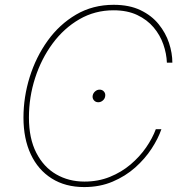

<svg xmlns="http://www.w3.org/2000/svg" viewBox="-20 -757 756 787"><path d="M325.2 9.8Q248 9.8 192.1 -25.4Q136.2 -60.5 106.2 -124.5Q76.2 -188.5 76.2 -274.9Q76.2 -359.4 101.8 -441.4Q127.4 -523.4 175.5 -590.3Q223.6 -657.2 292 -697.3Q360.4 -737.3 445.8 -737.3Q510.3 -737.3 555.9 -715.3Q601.6 -693.4 630.4 -657.7Q659.2 -622.1 672.9 -580.6Q686.5 -539.1 686.5 -500H664.1Q662.6 -537.6 649.4 -575.4Q636.2 -613.3 609.6 -644.8Q583 -676.3 542.2 -695.6Q501.5 -714.8 445.3 -714.8Q369.1 -714.8 305.7 -678.2Q242.2 -641.6 195.8 -578.9Q149.4 -516.1 124 -437.5Q98.6 -358.9 98.6 -275.4Q98.6 -189.5 128.7 -130.9Q158.7 -72.3 210.2 -42.5Q261.7 -12.7 326.2 -12.7Q382.8 -12.7 430.4 -32Q478 -51.3 515.4 -83Q552.7 -114.7 578.9 -152.6Q605 -190.4 618.7 -227.5H641.6Q628.4 -189 601.3 -147.5Q574.2 -106 534.2 -70.3Q494.1 -34.7 441.7 -12.5Q389.2 9.8 325.2 9.8ZM382.8 -337.9Q371.6 -337.9 364.7 -346.2Q357.9 -354.5 359.9 -365.2Q361.8 -375.5 370.1 -382.6Q378.4 -389.6 388.2 -389.6Q399.4 -389.6 406.2 -381.6Q413.1 -373.5 411.1 -362.3Q409.7 -352.1 401.4 -345Q393.1 -337.9 382.8 -337.9Z"/></svg>

Font: Inter 16pt Thin
Style: Italic
Weight: 250
Italic angle: -9.3988°
Version: Version 4.001;git-66647c0bb